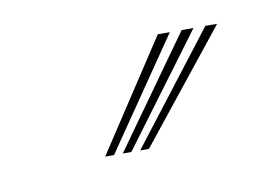

<svg xmlns="http://www.w3.org/2000/svg" viewBox="-31 -793 257 188"><g transform="rotate(-10 97.5 -699.5)"><path d="M62 -645 133.5 -754H145.5L70.8 -645ZM96.8 -645 180.8 -754H192.5L105.5 -645ZM79.5 -645 157.2 -754H169L88 -645Z"/></g></svg>

Font: Big Shoulders Inline Text ExtraLight
Style: Regular
Weight: 250
Version: Version 2.002